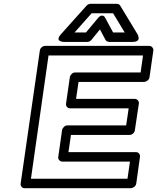

<svg xmlns="http://www.w3.org/2000/svg" viewBox="-20 -967 828 1012"><path d="M88.9 0 189.9 -700.2Q191.4 -710.9 200 -718Q208.5 -725.1 217.8 -725.1H766.1Q776.9 -725.1 783.2 -717Q789.6 -709 788.1 -700.2L768.1 -560.1Q766.6 -549.3 757.3 -542.2Q748 -535.2 738.8 -535.2H394L380.9 -445.8H689.9Q700.7 -445.8 707 -437.7Q713.4 -429.7 711.9 -420.9L690.9 -280.8Q689.5 -270 680.9 -262.9Q672.4 -255.9 663.1 -255.9H354L340.8 -165H696.8Q707.5 -165 713.4 -157.2Q719.2 -149.4 717.8 -140.1L698.2 0Q696.8 10.7 687.5 17.8Q678.2 24.9 668.9 24.9H109.9Q99.1 24.9 93.3 17.1Q87.4 9.3 88.9 0ZM143.1 -24.9H651.9L665 -115.2H309.1Q299.8 -115.2 292.7 -122.3Q285.6 -129.4 287.1 -140.1L307.1 -280.8Q308.6 -290 316.9 -298.1Q325.2 -306.2 335.9 -306.2H645L658.2 -396H349.1Q339.8 -396 333.3 -403.1Q326.7 -410.2 328.1 -420.9L348.1 -560.1Q349.6 -569.3 357.4 -577.1Q365.2 -585 376 -585H721.2L733.9 -674.8H235.8ZM300.8 -786.1 436 -937Q445.8 -946.8 457 -946.8H595.2Q607.9 -946.8 613.8 -937L705.1 -786.1Q706.1 -784.7 707.3 -782Q708.5 -779.3 710 -772.2Q711.4 -765.1 710.2 -760Q709 -754.9 701.4 -750.5Q693.8 -746.1 680.2 -746.1H556.2Q550.3 -746.1 544.2 -749.3Q538.1 -752.4 536.1 -756.8L506.8 -812L461.9 -756.8Q452.6 -746.1 439.9 -746.1H315.9Q314 -746.1 310.8 -746.3Q307.6 -746.6 300.8 -749Q293.9 -751.5 290.5 -755.1Q287.1 -758.8 289.1 -767.1Q291 -775.4 300.8 -786.1ZM373 -795.9H433.1L495.1 -870.1Q506.8 -884.8 517.1 -884.8Q527.3 -884.8 531.7 -877.4L536.1 -870.1L576.2 -795.9H637.2L576.2 -897H462.9Z"/></svg>

Font: Trueno Bold Outline
Style: Italic
Weight: 700
Width: 6
Designer: Julieta Ulanovsky
Foundry: Julieta Ulanovsky
Version: Version 3.001b | FøM Fix